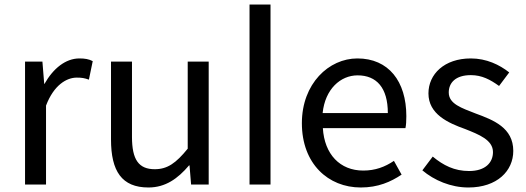

<svg xmlns="http://www.w3.org/2000/svg" viewBox="-20 -817 2330 851"><path d="M168 -544H91V1H184V-349C219 -441 276 -473 320 -473C343 -473 354 -471 374 -464L391 -546C374 -555 356 -558 332 -558C271 -558 216 -514 177 -445H176Z M638 14C713 14 768 -25 818 -84H820L827 1H905V-544H812V-158C760 -94 722 -67 666 -67C595 -67 565 -109 565 -210V-544H472V-199C472 -58 520 14 638 14Z M1086 -797V1H1179V-797Z M1579 14C1656 14 1712 -11 1760 -43L1726 -104C1686 -77 1643 -61 1590 -61C1487 -61 1418 -133 1411 -249H1777C1780 -262 1781 -282 1781 -302C1781 -457 1702 -558 1564 -558C1438 -558 1318 -447 1318 -271C1318 -91 1435 14 1579 14ZM1699 -316H1410C1421 -422 1489 -483 1565 -483C1649 -483 1699 -428 1699 -316Z M2056 14C2184 14 2255 -60 2255 -148C2255 -251 2167 -285 2088 -314C2027 -338 1969 -356 1969 -407C1969 -450 1999 -484 2067 -484C2116 -484 2153 -464 2192 -436L2237 -496C2194 -530 2136 -558 2067 -558C1949 -558 1879 -488 1879 -403C1879 -311 1966 -272 2042 -245C2102 -221 2165 -197 2165 -143C2165 -96 2131 -59 2059 -59C1994 -59 1945 -84 1898 -123L1852 -62C1904 -18 1978 14 2056 14Z"/></svg>

Font: Bithumb Trading Sans
Style: Regular
Weight: 400
Designer: HamHyungwon
Foundry: Bithumb
Version: Version 1.300;FEAKit 1.0